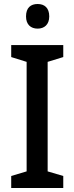

<svg xmlns="http://www.w3.org/2000/svg" viewBox="-20 -939 372 959"><path d="M168 -919C134 -919 110 -901 110 -857C110 -816 134 -796 168 -796C201 -796 226 -816 226 -857C226 -900 202 -919 168 -919ZM296 0V-60L218 -83V-630L296 -654V-714H36V-654L113 -630V-83L36 -60V0Z"/></svg>

Font: Noto Sans Devanagari UI SemiCondensed Medium
Style: Regular
Weight: 500
Width: 4
Designer: Jelle Bosma - Monotype Design Team
Foundry: Monotype Imaging Inc.
Version: Version 2.004